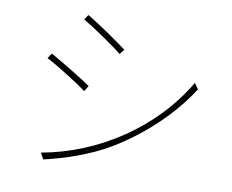

<svg xmlns="http://www.w3.org/2000/svg" viewBox="-78 -813 1112 919"><g transform="rotate(10 478.0 -353.0)"><path d="M279.8 -712 263.8 -687.9C312.9 -659.8 421.2 -585.9 459.2 -554L478 -578.1C445 -604 329.9 -683.9 279.8 -712ZM170.1 -24.1 187.1 6C280.2 -14.9 406.2 -56.1 502.1 -114C651.3 -203.1 779.8 -329.2 858 -453.1L838.1 -480.8C698.2 -241.8 442.1 -72.1 170.1 -24.1ZM139.9 -500 122.9 -475.1C174.7 -449.2 283 -380 323.2 -350.1L339.8 -377.1C306.8 -402 187.9 -473 139.9 -500Z"/></g></svg>

Font: Karasuma Gothic
Style: Thin
Weight: 200
Designer: Rasmus Andersson / Ryoko Ishizuka
Foundry: rsms
Version: Version 1.00